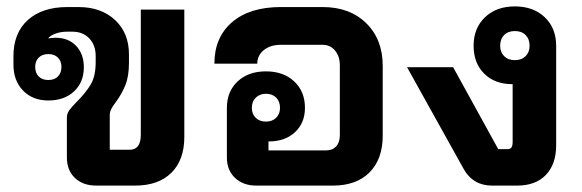

<svg xmlns="http://www.w3.org/2000/svg" viewBox="-20 -580 1820 600"><path d="M189 -88V-212Q189 -225 196.5 -235.5Q204 -246 220 -262Q248 -290 263.5 -316Q279 -342 279 -386V-405Q279 -439 259 -460Q239 -481 206 -481H190Q171 -481 155 -475.5Q139 -470 131 -461V-460Q143 -462 154 -462Q194 -462 218 -436.5Q242 -411 242 -370Q242 -323 211.5 -294.5Q181 -266 131 -266Q82 -266 52 -297Q22 -328 22 -378V-404Q22 -477 67 -517.5Q112 -558 191 -558H225Q296 -558 339.5 -517.5Q383 -477 383 -410V-384Q383 -342 372 -314.5Q361 -287 342 -261Q332 -248 327.5 -239Q323 -230 323 -220V-112H385Q420 -112 420 -159V-550H556V-152Q556 -80 515.5 -40Q475 0 402 0H281Q239 0 214 -24Q189 -48 189 -88ZM172 -371Q172 -389 161 -400Q150 -411 131 -411Q112 -411 101 -400Q90 -389 90 -371Q90 -352 101 -341Q112 -330 131 -330Q150 -330 161 -341Q172 -352 172 -371Z M1176 -374V-156Q1176 -83 1135 -41.5Q1094 0 1020 0H781Q740 0 714.5 -24Q689 -48 689 -88V-243Q689 -294 722.5 -325.5Q756 -357 811 -357Q866 -357 899.5 -325.5Q933 -294 933 -243Q933 -196 902 -167Q871 -138 820 -138H819V-110H999Q1019 -110 1030.5 -122.5Q1042 -135 1042 -158V-376Q1042 -404 1027 -422Q1012 -440 988 -440H858Q825 -440 804.5 -423.5Q784 -407 784 -381H650Q650 -463 705 -510.5Q760 -558 858 -558H988Q1073 -558 1124.5 -507.5Q1176 -457 1176 -374ZM767 -243Q767 -224 779 -212Q791 -200 811 -200Q831 -200 843 -212Q855 -224 855 -243Q855 -263 843 -275Q831 -287 811 -287Q792 -287 779.5 -275Q767 -263 767 -243Z M1718 -437V-126Q1718 -67 1686 -33.5Q1654 0 1596 0H1518Q1458 0 1429 -52L1252 -370H1396L1537 -114H1567Q1575 -114 1578.5 -119.5Q1582 -125 1582 -137V-317H1581Q1526 -317 1493 -350Q1460 -383 1460 -437Q1460 -492 1495.5 -526Q1531 -560 1589 -560Q1647 -560 1682.5 -526Q1718 -492 1718 -437ZM1635 -437Q1635 -458 1622.5 -470.5Q1610 -483 1589 -483Q1568 -483 1555.5 -470.5Q1543 -458 1543 -437Q1543 -417 1555.5 -404.5Q1568 -392 1589 -392Q1610 -392 1622.5 -404.5Q1635 -417 1635 -437Z"/></svg>

Font: Bai Jamjuree
Style: Bold
Weight: 700
Designer: Katatrad Aksorn Co.,Ltd.
Foundry: Cadson Demak Co.,Ltd.
Version: Version 1.000; ttfautohint (v1.6)